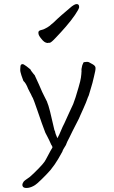

<svg xmlns="http://www.w3.org/2000/svg" viewBox="-20 -776 563 949"><path d="M169.9 -617.2Q170.9 -625 184.6 -627.9Q194.3 -629.9 201.2 -633.8Q213.9 -639.6 225.6 -648.4Q229.5 -652.3 234.4 -656.2Q239.3 -660.2 244.1 -664.1Q253.9 -673.8 264.6 -683.6Q273.4 -692.4 284.2 -701.2Q305.7 -719.7 324.2 -735.4Q347.7 -756.8 360.4 -755.9Q372.1 -754.9 371.1 -739.3Q369.1 -729.5 350.6 -702.1Q331.1 -673.8 305.7 -644.5Q280.3 -615.2 256.8 -590.8Q232.4 -564.5 225.6 -564.5Q221.7 -564.5 219.7 -564.5Q217.8 -563.5 214.8 -563.5Q199.2 -564.5 184.6 -584Q168.9 -602.5 169.9 -613.3ZM389.6 -460Q390.6 -463.9 392.6 -465.8V-466.8V-467.8L395.5 -468.8Q411.1 -471.7 418.9 -468.8L438.5 -458Q452.1 -450.2 452.1 -440.4Q453.1 -430.7 444.3 -396.5Q437.5 -365.2 428.7 -337.9Q420.9 -311.5 418.9 -304.7Q418 -302.7 414.1 -293.9Q411.1 -287.1 410.2 -283.2Q406.2 -274.4 404.3 -267.6Q404.3 -267.6 397.5 -252Q393.6 -244.1 391.6 -238.3Q386.7 -227.5 377.9 -208Q372.1 -192.4 358.4 -167Q342.8 -136.7 338.9 -128.9Q332 -114.3 323.2 -96.7Q310.5 -73.2 306.6 -61.5V-60.5Q290 -35.2 288.1 -26.4Q287.1 -23.4 267.6 9.8Q251 38.1 229.5 64.5Q209 87.9 183.6 112.3Q160.2 134.8 153.3 138.7Q136.7 149.4 120.1 152.3Q100.6 155.3 93.8 147.5Q85.9 137.7 96.7 122.1Q98.6 119.1 106.4 113.3Q134.8 93.8 134.8 91.8Q137.7 88.9 148.4 79.1Q199.2 30.3 207 11.7Q214.8 -3.9 229.5 -30.3Q234.4 -38.1 239.3 -46.9Q239.3 -53.7 233.4 -60.5Q232.4 -61.5 223.6 -82Q222.7 -84 214.8 -99.6L204.1 -120.1Q188.5 -160.2 164.1 -232.4Q146.5 -283.2 142.6 -291Q142.6 -291 137.7 -299.8Q133.8 -309.6 127 -321.3Q121.1 -333 119.1 -336.9Q108.4 -365.2 95.7 -376Q94.7 -377 85.9 -403.3Q79.1 -422.9 80.1 -433.6V-434.6Q81.1 -446.3 81.1 -448.2Q82 -460 93.8 -459Q95.7 -459 111.3 -448.2Q135.7 -429.7 131.8 -429.7Q131.8 -429.7 135.7 -423.8Q139.6 -418 145.5 -411.1Q150.4 -405.3 151.4 -404.3L152.3 -403.3V-402.3Q159.2 -388.7 172.9 -357.4Q191.4 -313.5 198.2 -301.8Q205.1 -287.1 212.9 -272.5V-271.5Q218.8 -258.8 227.5 -224.6Q248 -137.7 249 -132.8Q252 -127.9 252.9 -123Q252.9 -119.1 254.9 -115.2V-114.3Q260.7 -98.6 263.7 -92.8Q264.6 -93.8 264.6 -94.7Q272.5 -108.4 281.2 -129.9Q290 -151.4 297.9 -166Q305.7 -181.6 322.3 -219.7Q338.9 -255.9 341.8 -261.7Q350.6 -285.2 353.5 -294.9Q360.4 -318.4 368.2 -343.8Q377.9 -377 379.9 -391.6Q382.8 -413.1 382.8 -421.9Q383.8 -422.9 382.8 -424.8Q382.8 -426.8 382.8 -428.7Q382.8 -431.6 382.8 -434.6Q384.8 -444.3 385.7 -449.2Q386.7 -455.1 389.6 -460ZM382.8 -434.6Z"/></svg>

Font: ToneOZ-YinPZ-Tsuipita-TC
Style: Regular
Weight: 400
Designer: ÂÆ£ÂøóÂáåJeffrey Xuan(jeffreyx@gmail.com, ToneOZ.com) ÈòøÂù§(cjkFonts)
Foundry: ToneOZ
Version: Version 0.24071